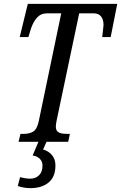

<svg xmlns="http://www.w3.org/2000/svg" viewBox="-20 -734 627 994"><path d="M587 -714 553 -542H509Q511 -556 513 -574.5Q515 -593 516 -605Q516 -632 503.5 -648.5Q491 -665 465 -665H390L274 -114Q269 -90 269 -79Q269 -57 283 -49Q297 -41 326 -41H342L333 0H221L203 40Q232 48 249.5 69.5Q267 91 267 122Q267 182 231.5 211Q196 240 138 240Q103 240 72 229L84 183Q113 191 137 191Q164 191 182 173.5Q200 156 200 123Q200 102 186 88Q172 74 149 71L179 0H76L86 -41H102Q134 -41 153 -53.5Q172 -66 181 -108L297 -665H224Q192 -665 172 -643Q152 -621 140 -585L127 -542H82L124 -714Z"/></svg>

Font: Noto Serif Cond
Style: Italic
Weight: 400
Width: 3
Italic angle: -12°
Designer: Monotype Design Team
Foundry: Monotype Imaging Inc.
Version: Version 1.001